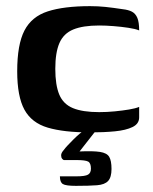

<svg xmlns="http://www.w3.org/2000/svg" viewBox="-20 -425 499 625"><path d="M273 6Q188 6 135.5 -9.5Q83 -25 59.5 -68Q36 -111 36 -193Q36 -280 59.5 -325.5Q83 -371 135.5 -388Q188 -405 273 -405Q299 -405 323 -402.5Q347 -400 380 -395Q398 -393 409.5 -387Q421 -381 427 -367Q433 -353 433 -326Q421 -331 398 -334.5Q375 -338 349.5 -340Q324 -342 303 -342Q250 -342 218.5 -329Q187 -316 173.5 -285Q160 -254 160 -201Q160 -148 173 -117Q186 -86 217.5 -73Q249 -60 303 -60Q328 -60 353.5 -62.5Q379 -65 400 -68.5Q421 -72 433 -77V-43Q433 -22 411.5 -11.5Q390 -1 354 2.5Q318 6 273 6ZM227 180Q194 180 184.5 174Q175 168 175 149Q178 149 191.5 149Q205 149 229 149Q257 149 266.5 143.5Q276 138 276 124Q276 106 267 101Q258 96 228 96H188Q186 96 182.5 92Q179 88 179 80.5Q179 73 187 64Q192 57 200.5 48Q209 39 219 29Q229 19 239 10.5Q249 2 256 -1H293L239 68Q283 66 305.5 69.5Q328 73 335.5 85.5Q343 98 343 125Q343 152 332 164Q321 176 296 178Q271 180 227 180Z"/></svg>

Font: Genos Thin SemiBold
Style: Regular
Weight: 600
Version: Version 1.010